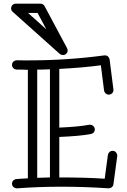

<svg xmlns="http://www.w3.org/2000/svg" viewBox="-20 -1024 699 1053"><path d="M253.9 -644Q219.7 -642.1 184.1 -642.1V-48.8Q201.2 -49.8 219 -49.8Q236.8 -49.8 253.9 -50.8ZM318.8 -50.8Q450.2 -50.8 554.2 -43.9L571.8 -174.8Q573.7 -184.6 580.8 -190.7Q587.9 -196.8 598.4 -196.8Q608.9 -196.8 616 -188.5Q623 -180.2 623 -171.9V-168L602.1 -13.2Q600.6 -3.4 593.3 2.7Q585.9 8.8 576.2 8.8H575.2Q443.8 0 317.9 0Q191.9 0 74.2 8.8H71.8Q60.5 7.8 53.2 1Q45.9 -5.9 45.9 -16.4Q45.9 -26.9 52.7 -33.9Q59.6 -41 72.5 -42.2Q85.4 -43.5 101.3 -44.2Q117.2 -44.9 132.8 -45.9V-641.1Q117.2 -642.1 101.6 -642.1H70.8Q60.5 -643.1 53.2 -650.1Q45.9 -657.2 45.9 -668Q45.9 -678.7 53.7 -686.3Q61.5 -693.8 75.9 -693.4Q90.3 -692.9 107.4 -692.9H142.1Q348.6 -692.9 551.8 -720.2H556.2Q565.9 -720.2 572.8 -713.6Q579.6 -707 581.1 -698.2L602.1 -533.2V-529.8Q602.1 -518.6 594 -511.7Q585.9 -504.9 576.4 -504.9Q566.9 -504.9 559.8 -511Q552.7 -517.1 550.8 -526.9L533.2 -666Q436.5 -652.8 305.2 -646V-324.2Q410.2 -328.6 469.2 -339.8H474.1Q484.4 -339.8 492.2 -332.3Q500 -324.7 500 -314.9Q500 -294.4 479 -289.1Q421.4 -277.8 305.2 -272.9V-50.8ZM233.9 -863.3 186 -953.1H133.8ZM49.8 -959Q41 -966.3 41 -977.5Q41 -988.8 48.3 -996.3Q55.7 -1003.9 66.9 -1003.9H201.2Q216.3 -1003.9 224.1 -991.2L348.1 -759.3Q351.1 -753.9 351.1 -745.6Q351.1 -737.3 343.8 -729.7Q336.4 -722.2 325.9 -722.2Q315.4 -722.2 308.1 -728Z"/></svg>

Font: Ribeye Marrow
Style: Regular
Weight: 400
Designer: Astigmatic (AOETI)
Foundry: Astigmatic (AOETI)
Version: Version 1.000